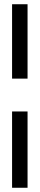

<svg xmlns="http://www.w3.org/2000/svg" viewBox="-20 -727 187 906"><path d="M37 -356H110V-707H37ZM37 159H110V-201H37Z"/></svg>

Font: Non Bureau Light
Style: Regular
Weight: 300
Designer: Jona Saucedo
Foundry: Non Foundry
Version: Version 1.000;FEAKit 1.0